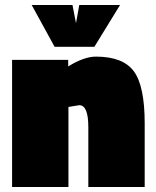

<svg xmlns="http://www.w3.org/2000/svg" viewBox="-20 -743 618 763"><path d="M252 0H28V-505H251V-479Q314 -518 361 -518Q469 -518 512 -459.5Q555 -401 555 -253V0H331V-238Q331 -325 295 -325L252 -318ZM197 -557 106 -723H268L282 -651L295 -723H457L355 -557Z"/></svg>

Font: Titillium Web Black
Style: Regular
Weight: 900
Version: Version 1.002;PS 35.000;hotconv 1.0.70;makeotf.lib2.5.55311